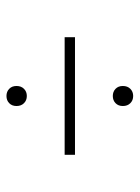

<svg xmlns="http://www.w3.org/2000/svg" viewBox="61 -677 432 594"><g transform="rotate(90 277.0 -380.0)"><path d="M277 -513Q263.5 -513 254.8 -521.5Q246 -530 246 -544Q246 -558.5 254.8 -567.2Q263.5 -576 277 -576Q290.5 -576 299.2 -567.2Q308 -558.5 308 -544Q308 -530 299.2 -521.5Q290.5 -513 277 -513ZM95 -364V-396H459V-364ZM277 -184Q263.5 -184 254.8 -192.5Q246 -201 246 -215Q246 -229.5 254.8 -238.2Q263.5 -247 277 -247Q290.5 -247 299.2 -238.2Q308 -229.5 308 -215Q308 -201 299.2 -192.5Q290.5 -184 277 -184Z"/></g></svg>

Font: Encode Sans Expanded Expanded Thin
Style: Regular
Weight: 100
Width: 7
Designer: Multiple Designers
Foundry: Impallari Type
Version: Version 3.000; ttfautohint (v1.8.3) -l 8 -r 50 -G 200 -x 14 